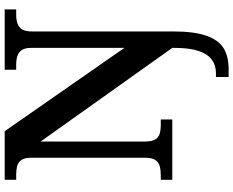

<svg xmlns="http://www.w3.org/2000/svg" viewBox="-108 -646 994 818"><g transform="rotate(-90 389.0 -237.0)"><path d="M470 240V186H487Q519 186 543 169Q567 152 580.5 113Q594 74 594 9V0L195 -561V-117Q195 -87 204 -72.5Q213 -58 229 -53.5Q245 -49 265 -49H289V0H32V-49H52Q73 -49 90 -53.5Q107 -58 116.5 -72.5Q126 -87 126 -117V-601Q126 -630 116 -643.5Q106 -657 90 -661Q74 -665 55 -665H32V-714H239L594 -204V-601Q594 -628 584.5 -641.5Q575 -655 559 -660Q543 -665 524 -665H501V-714H758V-665H734Q714 -665 698 -659.5Q682 -654 673 -640Q664 -626 664 -597V5Q664 94 645.5 146Q627 198 592 219Q557 240 504 240Z"/></g></svg>

Font: Noto Serif Hebrew SemiBold
Style: Regular
Weight: 600
Version: Version 2.003